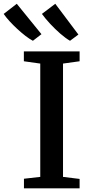

<svg xmlns="http://www.w3.org/2000/svg" viewBox="-91 -1022 490 1042"><path d="M127.5 -62V-677L38.5 -689.5V-743H341V-689.5L251 -677V-62L341 -51V0H39V-52ZM87 -801Q69 -810.5 47.2 -827.2Q25.5 -844 3.2 -864.5Q-19 -885 -38.5 -906.2Q-58 -927.5 -71 -946.5L0 -1001.5L134 -836.5L88 -801ZM288.5 -801Q265 -814.5 236.5 -839.2Q208 -864 181.2 -892.8Q154.5 -921.5 136.5 -946.5L209 -1001.5L334.5 -834.5L289.5 -801Z"/></svg>

Font: Merriweather 24pt SemiBold
Style: Regular
Weight: 600
Designer: Eben Sorkin
Foundry: Eben Sorkin
Version: Version 2.100